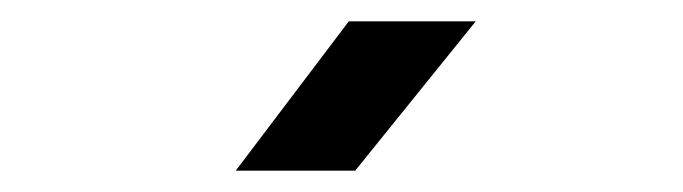

<svg xmlns="http://www.w3.org/2000/svg" viewBox="-20 -805 640 180"><path d="M201 -645 307 -785H426L313 -645Z"/></svg>

Font: JetBrains Mono NL SemiBold
Style: Regular
Weight: 600
Designer: Philipp Nurullin, Konstantin Bulenkov
Foundry: JetBrains
Version: Version 2.304; ttfautohint (v1.8.4.7-5d5b)